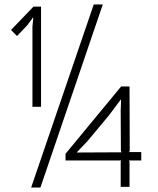

<svg xmlns="http://www.w3.org/2000/svg" viewBox="-20 -840 715 870"><path d="M530.8 -149.9 527.8 -155.8 526.9 -338.9 528.8 -388.2H526.9L474.1 -317.9L377 -201.2L329.1 -150.9V-148.9ZM620.1 -112.8H564L566.9 -107.9V6.8H526.9V-107.9L529.8 -112.8H276.9V-143.1L528.8 -448.2H566.9L567.9 -155.8L564.9 -150.9H620.1ZM166 -810.1V-356H127V-719.2L130.9 -759.8H128.9L104 -726.1L57.1 -676.8L29.8 -704.1L131.8 -810.1ZM404.8 -819.8H445.8L163.1 9.8H121.1Z"/></svg>

Font: Sinkin Sans 200 X Light
Style: Regular
Weight: 200
Designer: Keith Bates
Foundry: K-Type
Version: Sinkin Sans (version 1.0)  by Keith Bates   •   © 2014   www